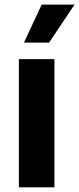

<svg xmlns="http://www.w3.org/2000/svg" viewBox="-20 -797 337 817"><path d="M60.4 0V-545.5H211.6V0ZM82 -615.8 157.3 -777.3H297.2L188.9 -615.8Z"/></svg>

Font: Inter P
Style: Bold
Weight: 700
Designer: Rasmus Andersson
Foundry: rsms
Version: Version 3.018;git-588b23468